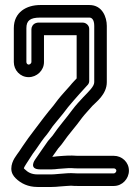

<svg xmlns="http://www.w3.org/2000/svg" viewBox="-20 -717 557 764"><path d="M264 -28C258 -28 247 -28 240 -27L214 -25C202 -24 193 -23 185 -23H129C106 -23 91 -31 78 -44L75 -47C76 -54 89 -71 98 -86L111 -106C128 -128 141 -150 156 -169C171 -186 180 -201 190 -215C202 -230 219 -250 231 -265L251 -291C263 -306 282 -327 296 -343C306 -355 315 -363 325 -375C334 -383 335 -390 335 -395V-602C335 -617 321 -627 310 -627H140C136 -627 130 -628 122 -625C111 -621 105 -610 105 -601V-470C105 -466 100 -460 94 -460C90 -460 85 -464 85 -470V-605C85 -635 100 -647 140 -647H336C345 -647 355 -639 355 -614V-390C355 -373 333 -353 311 -330C299 -317 281 -298 267 -279C243 -246 214 -214 189 -177C183 -169 176 -163 171 -156C155 -132 136 -107 119 -81C119 -81 92 -43 140 -43H185C194 -43 203 -44 211 -45L238 -47C247 -48 255 -48 265 -48C276 -47 282 -47 288 -47H433C439 -47 443 -42 443 -38C443 -32 437 -27 433 -27H288C280 -27 272 -28 264 -28ZM267 -98C256 -98 247 -98 234 -97L207 -95C198 -94 194 -93 188 -93C196 -104 203 -114 212 -127C216 -132 224 -140 230 -149C253 -183 280 -211 307 -249C317 -262 335 -281 348 -296C361 -310 405 -341 405 -390V-614C405 -649 387 -697 336 -697H140C86 -697 35 -669 35 -605V-470C35 -438 60 -410 94 -410C126 -410 155 -436 155 -470V-577H285V-405C278 -397 270 -390 258 -375C246 -361 225 -339 211 -321L192 -296C168 -268 138 -228 117 -200C100 -178 84 -156 70 -135L56 -114C49 -103 25 -78 25 -46C25 -29 33 -17 42 -8C63 13 92 27 129 27H185C197 27 208 26 218 25L245 23C251 23 255 22 263 22C273 23 281 23 288 23H433C467 23 493 -6 493 -38C493 -72 465 -97 433 -97H288C281 -97 274 -98 267 -98Z"/></svg>

Font: Electronic
Style: Outline
Weight: 700
Version: Version 1.011